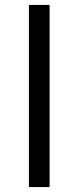

<svg xmlns="http://www.w3.org/2000/svg" viewBox="-20 -760 319 780"><path d="M97.5 0V-740H181.5V0Z"/></svg>

Font: Encode Sans Expanded
Style: Regular
Weight: 400
Width: 7
Designer: Multiple Designers
Foundry: Impallari Type
Version: Version 3.000; ttfautohint (v1.8.3) -l 8 -r 50 -G 200 -x 14 